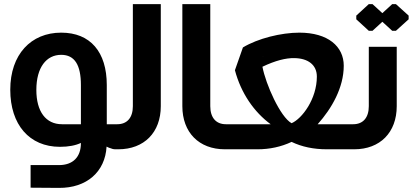

<svg xmlns="http://www.w3.org/2000/svg" viewBox="-20 -727 2010 935"><path d="M550 -122H500V-313C500 -474 420 -568 278 -568C131 -568 30 -462 30 -290C30 -120 123 -12 272 -12C314 -12 349 -19 374 -31V-30C374 38 335 77 267 77H129V187L267 188C402 189 492 110 499 -13C513 -5 533 0 550 0ZM282 -122C203 -122 157 -184 157 -289C157 -399 206 -460 278 -460C344 -460 374 -410 374 -313V-122Z M627 -707V-210C627 -154 599 -122 551 -122H542C505 -122 468 -90 468 -67C468 -38 505 0 542 0H556C682 0 763 -82 763 -210V-707Z M1080 -122C1032 -122 1004 -154 1004 -210V-707H868V-210C868 -82 949 0 1075 0H1081V-122Z M1527 -122C1595 -198 1654 -300 1654 -407C1654 -501 1577 -568 1438 -568C1349 -568 1236 -540 1163 -496L1124 -385C1154 -272 1218 -181 1298 -122H1078C1041 -122 1004 -90 1004 -67C1004 -38 1041 0 1078 0H1234C1293 0 1349 -12 1400 -36C1450 -12 1507 0 1572 0H1699V-122ZM1262 -453 1260 -450C1260 -451 1261 -452 1262 -453ZM1414 -444C1479 -443 1523 -412 1523 -354C1523 -245 1451 -149 1400 -127C1345 -157 1274 -317 1258 -402C1321 -432 1372 -445 1414 -444Z M1908 -707H1890L1842 -663L1794 -707H1776L1715 -651V-633L1776 -577H1794L1842 -621L1890 -577H1908L1970 -633V-651ZM1776 -499V-210C1776 -154 1748 -122 1700 -122H1689C1652 -122 1615 -90 1615 -67C1615 -38 1652 0 1689 0H1705C1831 0 1912 -82 1912 -210V-499Z"/></svg>

Font: Hejaz SemiBold
Style: Regular
Weight: 600
Designer: Bandar Raffah (Arabic) and Santiago Orozco (Latin)
Foundry: Caramella and Typemade
Version: Version 1.010;hotconv 1.0.109;makeotfexe 2.5.65596